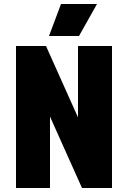

<svg xmlns="http://www.w3.org/2000/svg" viewBox="-20 -940 640 960"><path d="M60 0V-710H210L370 -353V-710H540V0H390L230 -357V0ZM225 -760 285 -920H465L375 -760Z"/></svg>

Font: Geist Mono UltraBlack
Style: Regular
Weight: 900
Monospace: yes
Designer: Basement.studio, Andrés Briganti, Mateo Zaragoza
Foundry: Basement.studio, Vercel, Andrés Briganti, Guido Ferreyra, Mateo Zaragoza
Version: Version 1.400; ttfautohint (v1.8.4.7-5d5b)